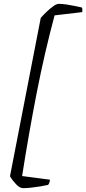

<svg xmlns="http://www.w3.org/2000/svg" viewBox="-20 -815 449 999"><path d="M100 164Q83 164 63.5 143.5Q44 123 32 102L192 -722Q206 -738 224 -755Q242 -772 258.5 -783.5Q275 -795 286 -795Q304 -795 327 -791.5Q350 -788 371.5 -783.5Q393 -779 406 -776Q408 -773 408.5 -765.5Q409 -758 408 -752L264 -735Q212 -541 171.5 -334.5Q131 -128 95 101L240 120Q238 139 230 147Q213 151 189 155Q165 159 141 161.5Q117 164 100 164Z"/></svg>

Font: Texturina 72pt 72pt Light
Style: Italic
Weight: 300
Italic angle: -11°
Designer: Guillermo Torres Carreño
Foundry: Omnibus-Type
Version: Version 1.002; ttfautohint (v1.8.3)